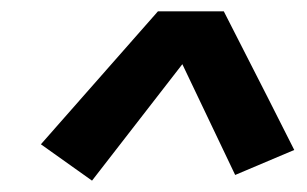

<svg xmlns="http://www.w3.org/2000/svg" viewBox="-20 -757 540 338"><path d="M142 -439 52 -503 258 -737H374L451 -586L498 -493L394 -449L301 -644Z"/></svg>

Font: Iosevka Curly Slab
Style: Bold Italic
Weight: 700
Italic angle: -9°
Monospace: yes
Designer: Belleve Invis
Foundry: Belleve Invis
Version: Version 22.1.2; ttfautohint (v1.8.4)